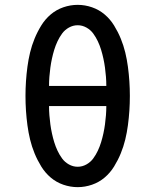

<svg xmlns="http://www.w3.org/2000/svg" viewBox="-20 -763 640 791"><path d="M300 8Q270 8 241 -2Q212 -12 189 -31.5Q166 -51 150 -77Q134 -103 122.5 -131Q111 -159 104 -188Q97 -217 93 -247Q89 -277 87 -307Q85 -337 85 -368Q85 -398 87 -428Q89 -458 93 -488Q97 -518 104 -547Q111 -576 122.5 -604Q134 -632 150 -658Q166 -684 189 -703.5Q212 -723 241 -733Q270 -743 300 -743Q330 -743 359 -733Q388 -723 411 -703.5Q434 -684 450 -658Q466 -632 477.5 -604Q489 -576 496 -547Q503 -518 507 -488Q511 -458 513 -428Q515 -398 515 -368Q515 -337 513 -307Q511 -277 507 -247Q503 -217 496 -188Q489 -159 477.5 -131Q466 -103 450 -77Q434 -51 411 -31.5Q388 -12 359 -2Q330 8 300 8ZM418 -409Q418 -428 416.5 -447Q415 -466 412.5 -484.5Q410 -503 406 -521.5Q402 -540 396.5 -558Q391 -576 383 -593Q375 -610 364 -625Q353 -640 336 -649.5Q319 -659 300 -659Q281 -659 264 -649.5Q247 -640 236 -625Q225 -610 217 -593Q209 -576 203.5 -558Q198 -540 194 -521.5Q190 -503 187.5 -484.5Q185 -466 183.5 -447Q182 -428 182 -409ZM300 -76Q319 -76 336 -85.5Q353 -95 364 -110Q375 -125 383 -142Q391 -159 396.5 -177Q402 -195 406 -213.5Q410 -232 412.5 -250.5Q415 -269 416.5 -288Q418 -307 418 -326H182Q182 -307 183.5 -288Q185 -269 187.5 -250.5Q190 -232 194 -213.5Q198 -195 203.5 -177Q209 -159 217 -142Q225 -125 236 -110Q247 -95 264 -85.5Q281 -76 300 -76Z"/></svg>

Font: Iosevka Fixed Medium Extended
Style: Regular
Weight: 500
Width: 7
Monospace: yes
Designer: Belleve Invis
Foundry: Belleve Invis
Version: Version 24.1.1; ttfautohint (v1.8.4)